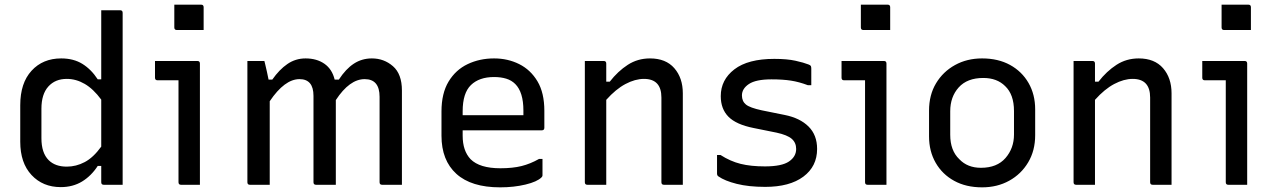

<svg xmlns="http://www.w3.org/2000/svg" viewBox="-20 -794 5490 825"><path d="M243 -543Q296 -543 334 -519.5Q372 -496 400 -453H415V-750H496Q507 -750 507 -739V0H426Q415 0 415 -11V-81H400Q372 -38 332.5 -14Q293 10 241 10Q164 10 115.5 -42Q67 -94 67 -185V-342Q67 -437 115.5 -490Q164 -543 243 -543ZM189 -106Q217 -78 267 -78Q307 -78 344 -97.5Q381 -117 415 -164V-366Q381 -412 344 -433.5Q307 -455 267 -455Q217 -455 187.5 -422Q158 -389 158 -327V-200Q158 -137 189 -106Z M747 -11V-449H657Q646 -449 646 -460V-532H828Q839 -532 839 -521V0H758Q747 0 747 -11ZM729 -774H844Q855 -774 855 -763V-665H740Q729 -665 729 -676Z M1139 0H1054Q1043 0 1043 -11V-532H1116Q1116 -532 1119.5 -518Q1123 -504 1127 -485.5Q1131 -467 1134 -452H1150Q1180 -495 1215 -519Q1250 -543 1293 -543Q1341 -543 1374 -520Q1407 -497 1418 -452H1436Q1466 -498 1500.5 -520.5Q1535 -543 1578 -543Q1630 -543 1668.5 -509.5Q1707 -476 1707 -405V0H1622Q1611 0 1611 -11V-378Q1611 -454 1547 -454Q1482 -454 1423 -364V0H1338Q1327 0 1327 -11V-382Q1327 -454 1267 -454Q1203 -454 1139 -359Z M2103 -543Q2162 -543 2211 -518.5Q2260 -494 2289.5 -444.5Q2319 -395 2319 -318V-245Q2319 -234 2308 -234H1968V-211Q1968 -146 2002 -110Q2041 -71 2130 -71Q2183 -71 2221 -80.5Q2259 -90 2296 -111H2311V-40Q2311 -36 2307 -32Q2288 -13 2238 -1Q2188 11 2129 11Q2005 11 1941 -47Q1877 -105 1877 -211V-315Q1877 -393 1907.5 -443.5Q1938 -494 1989.5 -518.5Q2041 -543 2103 -543ZM2103 -463Q2039 -463 2003.5 -428.5Q1968 -394 1968 -316V-299H2229V-319Q2229 -398 2194 -433Q2178 -449 2155 -456Q2132 -463 2103 -463Z M2585 0H2504Q2493 0 2493 -11V-532H2574Q2585 -532 2585 -521V-443H2600Q2635 -488 2677.5 -515.5Q2720 -543 2773 -543Q2841 -543 2877.5 -501Q2914 -459 2914 -393V0H2833Q2822 0 2822 -11V-375Q2822 -455 2747 -455Q2709 -455 2667.5 -433Q2626 -411 2585 -365Z M3267 -79Q3339 -79 3370 -100Q3401 -121 3401 -154Q3401 -181 3382 -197.5Q3363 -214 3317 -224L3218 -244Q3143 -259 3110 -292.5Q3077 -326 3077 -381Q3077 -451 3135.5 -496Q3194 -541 3307 -541Q3362 -541 3398 -533Q3434 -525 3454 -517Q3462 -514 3464 -510.5Q3466 -507 3466 -499V-428H3451Q3414 -442 3379 -447.5Q3344 -453 3295 -453Q3228 -453 3198 -433Q3168 -413 3168 -384Q3168 -359 3185 -345Q3202 -331 3253 -320L3352 -300Q3417 -287 3454 -250.5Q3491 -214 3491 -154Q3491 -79 3432 -35Q3373 9 3268 9Q3197 9 3145.5 -4Q3094 -17 3067 -36Q3061 -40 3061 -48V-128H3076Q3118 -101 3162 -90Q3206 -79 3267 -79Z M3697 -11V-449H3607Q3596 -449 3596 -460V-532H3778Q3789 -532 3789 -521V0H3708Q3697 0 3697 -11ZM3679 -774H3794Q3805 -774 3805 -763V-665H3690Q3679 -665 3679 -676Z M4200 -543Q4269 -543 4320 -515Q4371 -487 4399.5 -437.5Q4428 -388 4428 -324V-213Q4428 -147 4398 -96.5Q4368 -46 4316.5 -17.5Q4265 11 4200 11Q4131 11 4080 -17Q4029 -45 4000.5 -94.5Q3972 -144 3972 -208V-319Q3972 -386 4002 -436Q4032 -486 4083.5 -514.5Q4135 -543 4200 -543ZM4205 -459Q4136 -459 4099.5 -418.5Q4063 -378 4063 -316V-215Q4063 -147 4102 -110Q4137 -73 4195 -73Q4264 -73 4300.5 -115Q4337 -157 4337 -216V-317Q4337 -388 4299 -424Q4264 -459 4205 -459Z M4685 0H4604Q4593 0 4593 -11V-532H4674Q4685 -532 4685 -521V-443H4700Q4735 -488 4777.5 -515.5Q4820 -543 4873 -543Q4941 -543 4977.5 -501Q5014 -459 5014 -393V0H4933Q4922 0 4922 -11V-375Q4922 -455 4847 -455Q4809 -455 4767.5 -433Q4726 -411 4685 -365Z M5247 -11V-449H5157Q5146 -449 5146 -460V-532H5328Q5339 -532 5339 -521V0H5258Q5247 0 5247 -11ZM5229 -774H5344Q5355 -774 5355 -763V-665H5240Q5229 -665 5229 -676Z"/></svg>

Font: Recursive Sn Lnr St
Style: Regular
Weight: 400
Version: Version 1.079;hotconv 1.0.112;makeotfexe 2.5.65598; ttfautoh